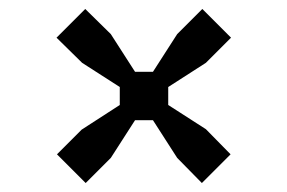

<svg xmlns="http://www.w3.org/2000/svg" viewBox="-20 -517 640 428"><path d="M170 -497 227 -441 281 -357H321L375 -441L431 -497L495 -433L439 -377L355 -323V-283L439 -229L494 -173L430 -109L375 -165L321 -249H281L227 -165L171 -109L107 -173L162 -228L247 -283V-323L163 -377L106 -433Z"/></svg>

Font: Fliege Mono Thin
Style: Regular
Weight: 100
Version: Version 0.020;Glyphs 3.3 (3306)